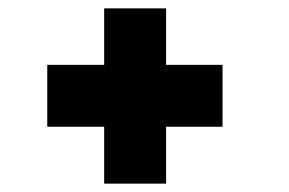

<svg xmlns="http://www.w3.org/2000/svg" viewBox="-20 -533 690 459"><path d="M229 -94V-513H377V-94ZM93 -230V-378H512V-230Z"/></svg>

Font: Trispace Thin ExtraBold
Style: Regular
Weight: 800
Version: Version 1.210